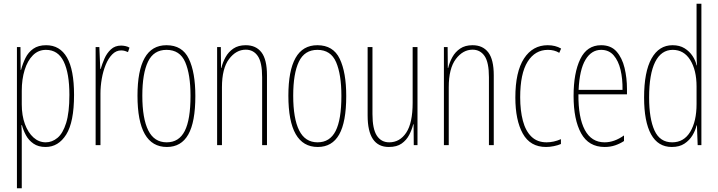

<svg xmlns="http://www.w3.org/2000/svg" viewBox="-20 -780 3860 1032"><path d="M228 -537Q302 -537 340 -471Q378 -405 378 -270Q378 -124 336 -57Q294 10 225 10Q186 10 160 -8Q134 -26 119.5 -53Q105 -80 98 -107H95Q96 -98 96.5 -79.5Q97 -61 97 -37V232H71V-527H90L91 -404H93Q102 -438 117 -468.5Q132 -499 159 -518Q186 -537 228 -537ZM227 -512Q186 -512 157 -483Q128 -454 112.5 -404Q97 -354 97 -292V-219Q97 -159 114 -113Q131 -67 160 -41Q189 -15 226 -15Q260 -15 289 -39Q318 -63 335.5 -119Q353 -175 353 -270Q353 -386 322.5 -449Q292 -512 227 -512Z M631 -535Q641 -535 653.5 -532.5Q666 -530 676 -524L668 -500Q662 -503 652 -506Q642 -509 631 -509Q604 -509 583 -487.5Q562 -466 548 -431.5Q534 -397 527 -356.5Q520 -316 520 -277V0H494V-527H514L519 -409H521Q529 -436 541.5 -465Q554 -494 576 -514.5Q598 -535 631 -535Z M1030 -264Q1030 -124 992 -57Q954 10 877 10Q719 10 719 -266Q719 -400 757.5 -468.5Q796 -537 875 -537Q960 -537 995 -464Q1030 -391 1030 -264ZM745 -266Q745 -143 777 -79Q809 -15 876 -15Q942 -15 973 -76Q1004 -137 1004 -265Q1004 -380 975.5 -446Q947 -512 875 -512Q806 -512 775.5 -448.5Q745 -385 745 -266Z M1301 -537Q1356 -537 1385.5 -498.5Q1415 -460 1415 -375V0H1389V-365Q1389 -445 1365.5 -479Q1342 -513 1301 -513Q1249 -513 1211 -462.5Q1173 -412 1173 -311V0H1147V-527H1167L1168 -415H1170Q1177 -445 1192.5 -473Q1208 -501 1234.5 -519Q1261 -537 1301 -537Z M1841 -264Q1841 -124 1803 -57Q1765 10 1688 10Q1530 10 1530 -266Q1530 -400 1568.5 -468.5Q1607 -537 1686 -537Q1771 -537 1806 -464Q1841 -391 1841 -264ZM1556 -266Q1556 -143 1588 -79Q1620 -15 1687 -15Q1753 -15 1784 -76Q1815 -137 1815 -265Q1815 -380 1786.5 -446Q1758 -512 1686 -512Q1617 -512 1586.5 -448.5Q1556 -385 1556 -266Z M2224 -527V0H2204L2203 -112H2201Q2194 -83 2179.5 -55Q2165 -27 2139 -8.5Q2113 10 2070 10Q1956 10 1956 -159V-527H1982V-167Q1982 -87 2005.5 -51Q2029 -15 2072 -15Q2129 -15 2163.5 -67Q2198 -119 2198 -228V-527Z M2520 -537Q2575 -537 2604.5 -498.5Q2634 -460 2634 -375V0H2608V-365Q2608 -445 2584.5 -479Q2561 -513 2520 -513Q2468 -513 2430 -462.5Q2392 -412 2392 -311V0H2366V-527H2386L2387 -415H2389Q2396 -445 2411.5 -473Q2427 -501 2453.5 -519Q2480 -537 2520 -537Z M2915 10Q2830 10 2790 -62Q2750 -134 2750 -256Q2750 -394 2796.5 -465.5Q2843 -537 2924 -537Q2965 -537 2996 -519L2986 -496Q2960 -512 2925 -512Q2856 -512 2816 -448.5Q2776 -385 2776 -257Q2776 -186 2790.5 -131Q2805 -76 2836.5 -45.5Q2868 -15 2918 -15Q2956 -15 2995 -32V-6Q2979 1 2957 5.5Q2935 10 2915 10Z M3211 -537Q3264 -537 3294 -503Q3324 -469 3337 -415Q3350 -361 3350 -301V-273H3089Q3088 -148 3123.5 -81.5Q3159 -15 3230 -15Q3282 -15 3334 -52V-22Q3313 -8 3287 1Q3261 10 3230 10Q3144 10 3103.5 -63.5Q3063 -137 3063 -264Q3063 -388 3099 -462.5Q3135 -537 3211 -537ZM3211 -512Q3159 -512 3127 -459Q3095 -406 3090 -297H3326Q3327 -356 3315.5 -404.5Q3304 -453 3278.5 -482.5Q3253 -512 3211 -512Z M3591 10Q3517 10 3479.5 -58Q3442 -126 3442 -256Q3442 -394 3482 -465.5Q3522 -537 3595 -537Q3633 -537 3659.5 -520.5Q3686 -504 3702.5 -479Q3719 -454 3724 -429H3726Q3725 -448 3724.5 -464.5Q3724 -481 3724 -497V-760H3750V0H3730L3726 -106H3724Q3718 -79 3702 -52.5Q3686 -26 3659 -8Q3632 10 3591 10ZM3593 -15Q3656 -15 3690 -71.5Q3724 -128 3724 -221V-315Q3724 -403 3690 -457.5Q3656 -512 3596 -512Q3534 -512 3501.5 -447Q3469 -382 3469 -256Q3469 -142 3498 -78.5Q3527 -15 3593 -15Z"/></svg>

Font: Noto Sans Lao Looped ExtraCondensed Thin
Style: Regular
Weight: 100
Width: 2
Designer: Mark Frömberg, Ben Mitchell
Foundry: The Fontpad Ltd
Version: Version 1.002; ttfautohint (v1.8.4.7-5d5b)